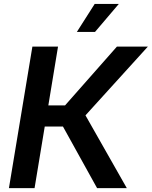

<svg xmlns="http://www.w3.org/2000/svg" viewBox="-20 -967 780 987"><path d="M25.9 0 146.5 -727.5H278.3L228.5 -425.3H314.5L581.1 -727.5H740.2L419.4 -374L631.8 0H479L303.7 -316.4H210L157.7 0ZM375 -802.7 466.8 -946.8H590.8L468.3 -802.7Z"/></svg>

Font: Inter Semi Bold
Style: Italic
Weight: 600
Italic angle: -9.39999°
Designer: Rasmus Andersson
Foundry: rsms
Version: Version 4.000;git-3c8e0fc